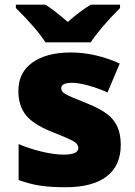

<svg xmlns="http://www.w3.org/2000/svg" viewBox="-20 -786 573 816"><path d="M490.2 -766.1V-752Q409.7 -671.4 365.2 -606H173.3Q132.8 -668 47.4 -752V-766.1H173.3Q208 -744.1 268.1 -692.9Q325.2 -742.7 366.2 -766.1ZM251 -128.9Q313 -128.9 313 -157.2Q313 -171.9 295.9 -183.6Q276.4 -195.8 194.8 -228Q119.6 -258.8 88.9 -298.3Q58.1 -337.9 58.1 -399.9Q58.1 -477.5 117.9 -520.3Q177.7 -563 280.8 -563Q383.8 -563 488.8 -516.1L437 -393.1Q398.4 -410.6 356 -422.4Q313.5 -434.1 287.1 -434.1Q240.2 -434.1 240.2 -411.1Q240.2 -396.5 256.8 -387.2Q273.4 -376.5 351.1 -346.2Q408.2 -322.8 437.3 -299.8Q466.3 -276.9 479.7 -245.6Q493.2 -214.4 493.2 -169.9Q493.2 -81.5 432.9 -35.9Q372.6 9.8 258.8 9.8Q195.8 9.8 150.6 2.9Q105.5 -3.9 59.1 -21V-173.8Q104 -154.3 157.2 -141.6Q210.4 -128.9 251 -128.9Z"/></svg>

Font: Open Sans Hebrew Extra Bold
Style: Regular
Weight: 800
Foundry: Ascender Corporation, Yanek Iontef
Version: Version 2.001;PS 002.001;hotconv 1.0.70;makeotf.lib2.5.58329